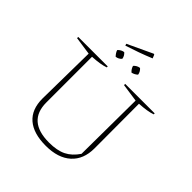

<svg xmlns="http://www.w3.org/2000/svg" viewBox="-242 -1079 1252 1252"><g transform="rotate(45 383.5 -453.5)"><path d="M382 8Q268 8 208.5 -43.5Q149 -95 149 -195L155 -615L30 -633V-644H302V-635Q260 -620 185 -616V-195Q185 -22 382 -22Q456 -22 502.5 -45Q549 -68 584 -120L588 -615L463 -633V-644H735V-635Q693 -620 618 -616L619 -205Q619 -104 557 -48Q495 8 382 8ZM287 -821 283 -834 456 -915 462 -913 472 -888Q426 -869 380 -852.5Q334 -836 287 -821ZM294 -725Q286 -733 279.5 -743Q273 -753 270 -763Q288 -783 312 -786Q331 -770 334 -746Q318 -728 294 -725ZM440 -725Q422 -741 416 -763Q433 -783 458 -786Q477 -769 480 -746Q473 -739 462 -733Q451 -727 440 -725Z"/></g></svg>

Font: Piazzolla Thin
Style: Regular
Weight: 100
Designer: Juan Pablo del Peral
Foundry: Huerta Tipografica
Version: Version 1.330